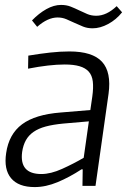

<svg xmlns="http://www.w3.org/2000/svg" viewBox="-20 -755 530 780"><path d="M121 5Q55 5 25 -31Q-5 -67 5 -133Q16 -210 69.5 -250Q123 -290 227 -298L347 -308L355 -363Q360 -399 357 -424Q354 -449 340.5 -464Q327 -479 303 -486Q279 -493 243 -493Q181 -493 94 -476L95 -529Q143 -537 184 -541.5Q225 -546 262 -546Q356 -546 394.5 -504Q433 -462 421 -374L368 0H315L316 -67H311Q262 -35 214 -15Q166 5 121 5ZM148 -48Q186 -48 232.5 -69Q279 -90 320 -114L341 -262L237 -253Q195 -249 165.5 -241Q136 -233 116 -219Q96 -205 85 -185Q74 -165 70 -138Q58 -48 148 -48ZM110 -672Q138 -701 168.5 -718Q199 -735 228 -735Q250 -735 267.5 -728Q285 -721 301.5 -713Q318 -705 334.5 -698Q351 -691 371 -691Q413 -691 454 -730L476 -705Q452 -675 419.5 -657.5Q387 -640 356 -640Q335 -640 317.5 -647Q300 -654 283 -662Q266 -670 249.5 -677Q233 -684 214 -684Q174 -684 131 -646Z"/></svg>

Font: Plata Sans Light
Style: Italic
Weight: 300
Italic angle: -8°
Designer: Pablo Impallari, Andres Torresi, & Cristiano Sobral
Foundry: Pablo Impallari, Andres Torresi, & Cristiano Sobral
Version: Version 1.00;December 28, 2019;FontCreator 12.0.0.2547 64-bi